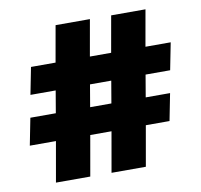

<svg xmlns="http://www.w3.org/2000/svg" viewBox="-77 -772 895 854"><g transform="rotate(-10 370.0 -345.0)"><path d="M584 -404 567 -304H677L653 -182H546L514 0H359L391 -182H295L263 0H108L140 -182H22L46 -304H161L178 -404H64L88 -526H199L228 -690H383L354 -526H450L479 -690H634L605 -526H719L695 -404ZM429 -404H333L316 -304H412Z"/></g></svg>

Font: Exo 2.0 Black
Style: Regular
Weight: 900
Designer: Natanael Gama
Version: Version 1.001;PS 001.001;hotconv 1.0.70;makeotf.lib2.5.58329